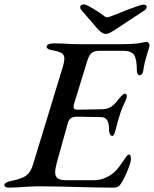

<svg xmlns="http://www.w3.org/2000/svg" viewBox="-60 -852 703 877"><path d="M-40 -7Q-39 -20 -7 -26Q39 -35 59.5 -50Q80 -65 90 -98L228 -550Q234 -571 234 -584Q234 -602 221.5 -609.5Q209 -617 177 -623Q153 -627 153 -639Q153 -646 162.5 -650Q172 -654 188 -654L228 -653Q267 -650 311 -650H473Q554 -650 580 -655.5Q606 -661 609 -661Q614 -661 618.5 -656Q623 -651 623 -645Q623 -639 614 -612Q598 -560 594 -527Q593 -518 587.5 -513Q582 -508 577 -508Q572 -508 568.5 -514.5Q565 -521 565 -531Q565 -582 552.5 -601Q540 -620 502 -620H395Q371 -620 359 -610.5Q347 -601 339 -575L279 -380Q276 -370 276 -363Q276 -350 296 -351L408 -353Q432 -354 448.5 -365Q465 -376 480 -397Q487 -406 496 -415Q505 -424 511 -424Q519 -424 519 -413Q519 -406 516 -398Q497 -359 488 -330Q479 -303 467 -255Q461 -231 453 -231Q446 -231 442 -240Q438 -249 438 -258Q439 -317 403 -317L293 -319Q275 -319 265 -313Q255 -307 250 -290L200 -111Q192 -81 192 -66Q192 -46 203.5 -37.5Q215 -29 240 -29H370Q412 -29 450 -56Q466 -67 480 -85Q494 -103 512 -130Q516 -136 520.5 -141Q525 -146 530 -146Q538 -146 538 -125Q538 -111 522.5 -73Q507 -35 493 -14Q482 5 462 5Q381 5 286 2Q252 1 206.5 0Q161 -1 109 -1Q93 -1 73.5 0.5Q54 2 45 2Q15 5 -19 5Q-40 5 -40 -7ZM385 -721 311 -807Q306 -813 306 -820Q308 -832 323 -832Q333 -832 366.5 -812Q400 -792 418 -777Q423 -773 429 -773Q435 -773 445 -777Q479 -791 532 -811Q585 -831 595 -831Q610 -831 610 -820Q610 -812 602 -806L473 -721Q453 -708 442.5 -702.5Q432 -697 423 -697Q406 -697 385 -721Z"/></svg>

Font: EB Garamond Medium
Style: Italic
Weight: 500
Italic angle: -17.2°
Designer: Georg Duffner and Octavio Pardo
Foundry: Georg Duffner
Version: Version 1.000